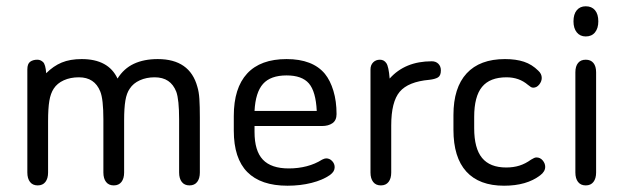

<svg xmlns="http://www.w3.org/2000/svg" viewBox="-20 -581 1991 611"><path d="M127 -348Q125 -376 117 -383.5Q109 -391 99 -391Q85 -391 76 -384.5Q67 -378 67 -360V-32Q67 -13 75.5 -2Q84 9 100 9Q116 9 124.5 -2Q133 -13 133 -32V-195Q133 -236 137 -260Q141 -284 151 -299Q162 -316 183 -325.5Q204 -335 231 -335Q281 -335 299 -290Q304 -278 306.5 -255.5Q309 -233 309 -201V-32Q309 -13 317.5 -2Q326 9 342 9Q358 9 366.5 -2Q375 -13 375 -32V-198Q375 -237 379 -261Q383 -285 393 -299Q404 -316 425 -325.5Q446 -335 472 -335Q498 -335 515 -323.5Q532 -312 541 -289Q550 -264 550 -201V-32Q550 -13 558.5 -2Q567 9 583 9Q599 9 607.5 -2Q616 -13 616 -32V-207Q616 -243 614.5 -266Q613 -289 608 -305Q584 -393 482 -393Q438 -393 406 -378Q374 -363 354 -331Q325 -393 240 -393Q203 -393 176.5 -382Q150 -371 127 -348Z M790 -180H1005Q1025 -180 1038 -189Q1051 -198 1051 -218Q1051 -259 1041 -292Q1031 -325 1014 -346Q975 -393 892 -393Q809 -393 766.5 -347Q724 -301 724 -212V-165Q724 -77 767 -33.5Q810 10 895 10Q936 10 971.5 1Q1007 -8 1030 -24Q1038 -30 1041.5 -36Q1045 -42 1045 -49Q1045 -60 1037 -68.5Q1029 -77 1018 -77Q1013 -77 1005 -73Q983 -59 956 -52Q929 -45 899 -45Q843 -45 816.5 -73Q790 -101 790 -161ZM988 -228H790Q793 -287 817 -314Q841 -341 892 -341Q941 -341 963 -315.5Q985 -290 988 -228Z M1220 -331Q1217 -369 1209.5 -380Q1202 -391 1189 -391Q1176 -391 1167.5 -382.5Q1159 -374 1159 -360V-32Q1159 -13 1167.5 -2Q1176 9 1192 9Q1208 9 1216.5 -2Q1225 -13 1225 -32V-182Q1225 -257 1252 -289Q1279 -321 1346 -327Q1364 -329 1373.5 -334.5Q1383 -340 1383 -357Q1383 -370 1375 -378Q1367 -386 1354 -386Q1269 -386 1220 -331Z M1423 -215V-168Q1423 -80 1464 -35Q1505 10 1584 10Q1656 10 1699 -23Q1715 -35 1715 -50Q1715 -61 1707 -70.5Q1699 -80 1687 -80Q1681 -80 1670 -73Q1652 -60 1633 -54Q1614 -48 1591 -48Q1539 -48 1514 -78.5Q1489 -109 1489 -173V-209Q1489 -274 1514 -304.5Q1539 -335 1592 -335Q1632 -335 1660 -311Q1666 -306 1669.5 -304Q1673 -302 1677 -302Q1688 -302 1696 -312Q1704 -322 1704 -333Q1704 -346 1693 -356Q1673 -376 1647.5 -384.5Q1622 -393 1587 -393Q1507 -393 1465 -347.5Q1423 -302 1423 -215Z M1844 -561Q1826 -561 1815.5 -548.5Q1805 -536 1805 -513Q1805 -491 1815.5 -478Q1826 -465 1844 -465Q1863 -465 1873.5 -478Q1884 -491 1884 -513Q1884 -536 1873.5 -548.5Q1863 -561 1844 -561ZM1811 -32Q1811 -13 1819.5 -2Q1828 9 1844 9Q1860 9 1868.5 -2Q1877 -13 1877 -32V-351Q1877 -370 1868.5 -380.5Q1860 -391 1844 -391Q1828 -391 1819.5 -380.5Q1811 -370 1811 -351Z"/></svg>

Font: Beiruti
Style: Regular
Weight: 400
Designer: Arlette Boutros
Foundry: Boutros
Version: Version 1.41